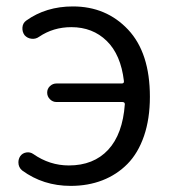

<svg xmlns="http://www.w3.org/2000/svg" viewBox="-20 -574 546 606"><path d="M103.5 -458Q92.8 -450.2 79.6 -451.7Q66.4 -453.1 57.6 -462.9Q49.8 -473.6 50.8 -487.3Q51.8 -501 62.5 -508.8Q125 -553.7 210 -553.7Q315.4 -553.7 384.3 -480.5Q453.1 -407.2 453.1 -268.6Q453.1 -199.2 434.6 -145Q416 -90.8 382.3 -56.6Q348.6 -22.5 303.2 -4.9Q257.8 12.7 203.1 12.7Q116.2 12.7 49.8 -36.1Q38.1 -45.9 38.1 -61.5Q38.1 -72.3 43.9 -81.1Q50.8 -90.8 63 -92.8Q75.2 -94.7 85 -87.9Q136.7 -51.8 197.3 -51.8Q275.4 -51.8 321.3 -101.1Q367.2 -150.4 374 -245.1Q374 -252 366.2 -252H158.2Q146.5 -252 137.7 -260.7Q128.9 -269.5 128.9 -281.7Q128.9 -293.9 137.7 -302.2Q146.5 -310.5 158.2 -310.5H364.3Q372.1 -310.5 371.1 -318.4Q361.3 -401.4 316.9 -444.8Q272.5 -488.3 205.1 -488.3Q148.4 -488.3 103.5 -458Z"/></svg>

Font: Gen Jyuu Gothic P Normal
Style: Regular
Weight: 300
Designer: [Source Han Sans]
Ryoko NISHIZUKA  (kana & ideographs); Paul D. Hunt (Latin, Greek & Cyrillic); Wenlong ZHANG  (bopomofo
Version: Version 1.002.20150607